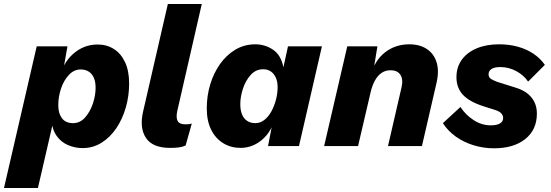

<svg xmlns="http://www.w3.org/2000/svg" viewBox="-69 -732 2761 962"><path d="M-49 210 115 -500H269L239 -330L228 -336Q245 -416 298 -462.5Q351 -509 420 -509Q466 -509 501.5 -486.5Q537 -464 557.5 -420.5Q578 -377 578 -313Q578 -252 561.5 -194Q545 -136 514 -90Q483 -44 440 -17Q397 10 345 10Q306 10 270.5 -5.5Q235 -21 212.5 -54.5Q190 -88 189 -142L210 -175L121 210ZM297 -115Q332 -115 357 -143Q382 -171 396 -212Q410 -253 410 -292Q410 -321 401.5 -341.5Q393 -362 376 -373Q359 -384 335 -384Q302 -384 276.5 -357Q251 -330 237 -289Q223 -248 223 -204Q223 -164 241.5 -139.5Q260 -115 297 -115Z M783 9Q695 9 662 -41.5Q629 -92 648 -173L772 -712H942L819 -175Q812 -141 821.5 -125Q831 -109 860 -109Q881 -109 892 -113L861 -3Q846 4 827.5 6.5Q809 9 783 9Z M1136 9Q1088 9 1049.5 -14.5Q1011 -38 989 -82Q967 -126 967 -190Q967 -251 984 -308Q1001 -365 1033 -410.5Q1065 -456 1110 -483Q1155 -510 1210 -510Q1259 -510 1299 -483Q1339 -456 1351 -395L1374 -500H1544L1429 0H1274L1292 -94Q1268 -46 1226.5 -18.5Q1185 9 1136 9ZM1211 -115Q1235 -115 1255.5 -131Q1276 -147 1290.5 -173.5Q1305 -200 1313.5 -232Q1322 -264 1322 -295Q1322 -323 1313 -343Q1304 -363 1288 -374Q1272 -385 1249 -385Q1213 -385 1187.5 -357Q1162 -329 1148.5 -288.5Q1135 -248 1135 -210Q1135 -180 1143.5 -159Q1152 -138 1169 -126.5Q1186 -115 1211 -115Z M1555 0 1671 -500H1822L1796 -341L1788 -355Q1809 -430 1860.5 -470Q1912 -510 1982 -510Q2034 -510 2069.5 -486.5Q2105 -463 2118.5 -420Q2132 -377 2118 -316L2045 0H1875L1943 -295Q1952 -335 1937 -357.5Q1922 -380 1888 -380Q1862 -380 1842.5 -366.5Q1823 -353 1809.5 -328.5Q1796 -304 1788 -270L1725 0Z M2406 11Q2354 11 2304.5 -4Q2255 -19 2215 -47.5Q2175 -76 2150 -115L2238 -196Q2264 -156 2304.5 -130Q2345 -104 2390 -104Q2420 -104 2436 -113.5Q2452 -123 2452 -141Q2452 -153 2443 -163.5Q2434 -174 2412 -181L2355 -199Q2283 -222 2250.5 -257Q2218 -292 2218 -345Q2218 -396 2245 -433Q2272 -470 2320 -490Q2368 -510 2431 -510Q2482 -510 2525.5 -498Q2569 -486 2603.5 -463Q2638 -440 2661 -407L2577 -323Q2556 -355 2518 -375.5Q2480 -396 2438 -396Q2409 -396 2394 -386.5Q2379 -377 2379 -360Q2379 -343 2393.5 -335Q2408 -327 2422 -322L2514 -293Q2567 -277 2594 -243.5Q2621 -210 2621 -163Q2621 -82 2563 -35.5Q2505 11 2406 11Z"/></svg>

Font: Kantumruy Pro
Style: Bold Italic
Weight: 700
Italic angle: -13°
Version: Version 1.002